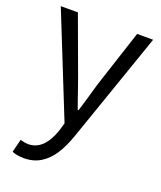

<svg xmlns="http://www.w3.org/2000/svg" viewBox="-143 -634 804 960"><g transform="rotate(20 259.0 -154.0)"><path d="M35.8 224 53.4 153.8 63.2 156.6Q81.4 161.6 95.4 161.6Q178.8 161.6 219.2 43.2L231.2 1.4L13.2 -542.6H104.2L216.2 -237.8Q225 -213.2 234.6 -185.6Q244.2 -158 253.6 -130.6L269.8 -84.8H274.8Q295.2 -151.2 319.8 -237.8L419.4 -542.6H504.6L299.8 47.4Q279.6 104.4 253.1 145.8Q226.6 187.2 188.2 211.1Q149.8 235 99 235Q63.4 235 35.8 224Z"/></g></svg>

Font: 寒蝉端黑体 Light
Style: Regular
Weight: 300
Designer: ChillDuanSans {Warren2060}; 
Source Han Sans {Ryoko NISHIZUKA 西塚涼子 (kana, bopomofo & ideographs); Paul D. Hunt (Latin, G
Foundry: ChillType&Adobe
Version: Version 1.300;Glyphs 3.3 (3306)